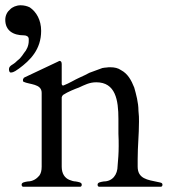

<svg xmlns="http://www.w3.org/2000/svg" viewBox="-57 -708 645 728"><path d="M25 -8C25 -3 27 -1 30 0H248C251 -1 253 -3 253 -8C253 -17 240 -18 230 -20C222 -20 214 -23 206 -26C189 -33 177 -49 177 -76V-339C178 -342 179 -345 182 -348C200 -360 228 -371 242 -376C264 -386 282 -396 308 -396C381 -396 392 -329 392 -257V-201C393 -184 393 -169 393 -154C393 -127 391 -102 389 -80C389 -45 369 -20 336 -20C326 -18 313 -17 313 -8C313 -3 315 -1 318 0H554C557 -1 559 -3 559 -8C559 -16 549 -16 541 -18C503 -26 465 -30 465 -76V-104C465 -156 470 -196 470 -247C470 -259 470 -272 468 -288C468 -319 459 -351 452 -376C441 -404 427 -429 402 -442C391 -450 377 -453 361 -453C356 -453 352 -453 347 -452C342 -452 337 -451 331 -450C314 -444 302 -439 282 -432C272 -426 258 -420 243 -413C227 -406 207 -393 184 -384H181C179 -384 178 -386 177 -389V-465C177 -473 174 -477 169 -477C168 -477 167 -477 166 -476L162 -474L37 -415C34 -414 32 -412 32 -410C30 -408 30 -406 30 -405C30 -402 30 -400 32 -398C55 -387 101 -391 101 -356V-76C101 -61 98 -50 92 -42C82 -30 67 -20 48 -20C38 -18 25 -17 25 -8ZM-16 -433C-4 -433 7 -443 15 -448C57 -479 99 -520 99 -591C99 -632 81 -663 56 -680C46 -685 34 -688 21 -688C5 -688 -11 -681 -19 -672C-29 -664 -37 -650 -37 -633C-37 -592 -7 -574 34 -574C44 -574 52 -569 52 -560V-553C52 -535 44 -518 34 -507C30 -500 24 -493 18 -486C11 -480 5 -475 0 -470C-6 -464 -23 -459 -23 -446C-23 -441 -22 -433 -16 -433Z"/></svg>

Font: fbb
Style: Regular
Weight: 400
Designer: David J. Perry, Michael Sharpe
Version: Version 1.045